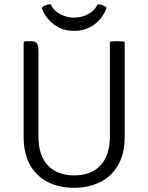

<svg xmlns="http://www.w3.org/2000/svg" viewBox="-20 -882 706 914"><path d="M573.5 -231.5Q573.5 -150 542.2 -96Q511 -42 456.5 -15Q402 12 332 12Q262.5 12 208.5 -15Q154.5 -42 123.5 -96Q92.5 -150 92.5 -231.5V-680L98.5 -686H127Q150.5 -686 156.8 -674.2Q163 -662.5 163 -640V-232.5Q163 -141.5 208 -94.2Q253 -47 333 -47Q413 -47 458 -94.2Q503 -141.5 503 -232.5V-683Q516 -686 537 -686Q558.5 -686 573.5 -683ZM487.5 -845.5Q470 -795.5 428.8 -765.2Q387.5 -735 333 -735Q277.5 -735 236.8 -765.2Q196 -795.5 178.5 -845.5Q186.5 -853.5 198.2 -857.5Q210 -861.5 221 -862Q234.5 -832 266 -815Q297.5 -798 333 -798Q368.5 -798 400 -815Q431.5 -832 445 -862Q456 -861.5 467.8 -857.5Q479.5 -853.5 487.5 -845.5Z"/></svg>

Font: Signika Negative SC Light
Style: Regular
Weight: 300
Designer: Anna Giedryś
Foundry: Anna Giedryś
Version: Version 2.000; ttfautohint (v1.8.3) -l 8 -r 50 -G 200 -x 9 -